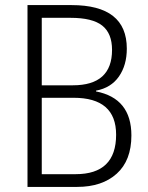

<svg xmlns="http://www.w3.org/2000/svg" viewBox="-20 -734 583 754"><path d="M88 -714V0H283Q381 0 438.5 -52Q496 -104 496 -202Q496 -348 357 -375V-378Q416 -389 447 -433.5Q478 -478 478 -543Q478 -714 261 -714ZM144 -399V-664H257Q343 -664 381.5 -633.5Q420 -603 420 -538Q420 -399 266 -399ZM144 -350H269Q436 -350 436 -205Q436 -50 277 -50H144Z"/></svg>

Font: Noto Sans UI SemiCondensed Light
Style: Regular
Weight: 300
Width: 4
Designer: Monotype Design Team
Foundry: Monotype Imaging Inc.
Version: Version 1.901